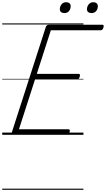

<svg xmlns="http://www.w3.org/2000/svg" viewBox="-20 -1217 956 1733"><path d="M111 0Q96 0 90 -5.5Q84 -11 87 -23L394 -975Q398 -984 404.5 -989Q411 -994 426 -994H902Q913 -994 915 -987.5Q917 -981 914 -969Q910 -956 904 -950Q898 -944 888 -944H439L312 -550H688Q699 -550 701 -544Q703 -538 700 -526Q696 -512 690 -506Q684 -500 674 -500H296L151 -50H596Q607 -50 609.5 -44Q612 -38 608 -25Q605 -12 598.5 -6Q592 0 582 0ZM560 -1099Q543 -1099 531.5 -1107.5Q520 -1116 520 -1134Q520 -1158 535 -1177.5Q550 -1197 578 -1197Q595 -1197 606.5 -1188Q618 -1179 618 -1161Q618 -1137 603.5 -1118Q589 -1099 560 -1099ZM806 -1099Q788 -1099 776.5 -1107.5Q765 -1116 765 -1134Q765 -1158 780.5 -1177.5Q796 -1197 823 -1197Q840 -1197 851.5 -1188Q863 -1179 863 -1161Q863 -1137 848.5 -1118Q834 -1099 806 -1099ZM0 486H733V496H0ZM0 -20H733V0H0ZM0 -505H733V-500H0ZM0 -1006H733V-996H0Z"/></svg>

Font: Playwrite CA Guides
Style: Regular
Weight: 400
Designer: Veronika Burian, José Scaglione
Foundry: TypeTogether
Version: Version 1.003